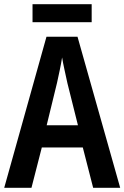

<svg xmlns="http://www.w3.org/2000/svg" viewBox="-20 -889 589 909"><path d="M421 0 372 -191H178L129 0H0L200 -715H347L549 0ZM299 -496Q293 -524 285.5 -558Q278 -592 274 -617Q270 -591 263 -557.5Q256 -524 250 -497L201 -296H349ZM414 -869V-784H134V-869Z"/></svg>

Font: Noto Sans Devanagari Condensed SemiBold
Style: Regular
Weight: 600
Width: 3
Designer: Jelle Bosma - Monotype Design Team
Foundry: Monotype Imaging Inc.
Version: Version 2.004; ttfautohint (v1.8.4.7-5d5b)